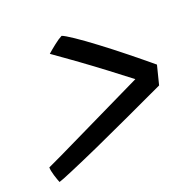

<svg xmlns="http://www.w3.org/2000/svg" viewBox="-86 -629 580 581"><g transform="rotate(-20 204.0 -338.0)"><path d="M117 -506Q127 -515 142.5 -527.2Q158 -539.5 169 -545Q178 -542 204 -524.5Q230 -507 265.5 -480.2Q301 -453.5 339 -423Q377 -392.5 410.5 -364.5L395 -303Q336 -275.5 272.5 -246Q209 -216.5 152.8 -191.2Q96.5 -166 58.2 -149.8Q20 -133.5 12 -131.5Q8.5 -139.5 3.2 -156.5Q-2 -173.5 -2 -183.5Q7.5 -187.5 42.2 -204.2Q77 -221 126.5 -245Q176 -269 230.8 -295.5Q285.5 -322 334 -345.5Q304.5 -368.5 263.8 -399.2Q223 -430 183.2 -458.8Q143.5 -487.5 117 -506Z"/></g></svg>

Font: Grandstander Light
Style: Italic
Weight: 300
Italic angle: -15°
Designer: Tyler Finck
Foundry: Etcetera Type Co
Version: Version 1.200; ttfautohint (v1.8.3)